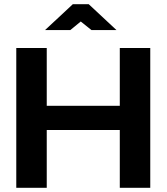

<svg xmlns="http://www.w3.org/2000/svg" viewBox="-20 -900 798 920"><path d="M58 -670V0H204V-277H554V0H700V-670H554V-393H204V-670ZM196 -756H317L367 -797L418 -756H538L405 -880H329Z"/></svg>

Font: LT Wave Bold
Style: Regular
Weight: 700
Designer: Daniel Lyons
Version: Version 2.5 (Glyphs App)